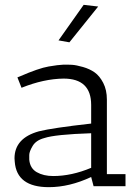

<svg xmlns="http://www.w3.org/2000/svg" viewBox="-20 -770 579 794"><path d="M182 4Q49 4 41 -101Q40 -108 40 -115Q40 -199 141 -227Q197 -241 357 -259V-336Q357 -445 243 -445Q161 -444 69 -407L52 -450L62 -454Q140 -488 181 -495Q222 -502 241 -502.5Q260 -503 277.5 -502Q295 -501 323 -493Q351 -485 371.5 -470.5Q392 -456 407 -427Q422 -398 422 -358V-50H499V0H367L357 -38Q267 4 182 4ZM200 -42Q276 -42 357 -76V-219Q207 -214 163 -199Q129 -190 115 -166.5Q101 -143 101 -129Q101 -115 101 -110Q104 -74 132 -58Q160 -42 200 -42ZM326 -750 386 -743 267 -595 222 -603Z"/></svg>

Font: Antic Slab
Style: Regular
Weight: 400
Designer: Santiago Orozco
Foundry: Santiago Orozco
Version: Version 001.001